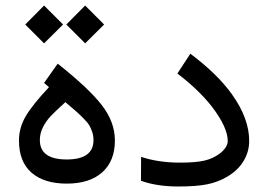

<svg xmlns="http://www.w3.org/2000/svg" viewBox="-20 -659 957 687"><path d="M218.8 -88.4Q314.5 -88.4 314.5 -157.7Q314.5 -172.9 310.1 -186.3Q305.7 -199.7 299.8 -210Q293.9 -220.2 278.6 -235.6Q263.2 -251 251.7 -261.2Q240.2 -271.5 213.9 -293.5Q177.7 -260.7 161.4 -243.4Q145 -226.1 133.8 -204.1Q122.6 -182.1 122.6 -157.7Q122.6 -88.4 218.8 -88.4ZM186.5 -431.2Q296.9 -343.8 344 -283.2Q391.1 -222.7 391.1 -156.2Q391.1 -83 345.9 -42.5Q300.8 -2 218.8 -2Q138.2 -2 93 -41Q47.9 -80.1 47.9 -156.2Q47.9 -201.7 71.8 -242.7Q95.7 -283.7 155.3 -347.2L137.7 -362.3ZM284.7 -639.2 352.5 -571.3 284.7 -503.9 217.3 -571.3ZM137.7 -639.2 205.6 -571.3 137.7 -503.9 70.3 -571.3Z M484.9 -97.7Q547.4 -77.1 623.5 -77.1Q680.2 -77.1 710.9 -84.2Q741.7 -91.3 766.1 -109.4Q778.8 -118.7 786.9 -130.9Q794.9 -143.1 794.9 -154.3Q794.9 -203.1 738.3 -277.3Q691.4 -337.4 614.7 -396L661.1 -466.8Q758.8 -393.6 810.1 -321.3Q871.6 -235.4 871.6 -154.8Q871.6 -115.7 851.3 -82.5Q831.1 -49.3 793.9 -27.3Q760.3 -7.3 721.2 0.5Q682.1 8.3 617.2 8.3Q541.5 8.3 484.4 -12.2Z"/></svg>

Font: Samim WOL
Style: WOL
Weight: 400
Foundry: DejaVu fonts team - Redesigned by Saber Rastikerdar
Version: Version 4.0.0